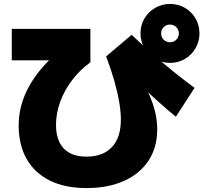

<svg xmlns="http://www.w3.org/2000/svg" viewBox="-20 -875 1040 977"><path d="M420 82Q311 82 234 44Q157 6 116 -65.5Q75 -137 75 -238Q75 -302 95.5 -362.5Q116 -423 156 -481Q196 -539 256 -593L285 -568H40V-728H440V-558Q387 -520 347.5 -468Q308 -416 286.5 -357.5Q265 -299 265 -240Q265 -161 304.5 -119.5Q344 -78 420 -78Q504 -78 549.5 -126.5Q595 -175 595 -266Q595 -307 586.5 -356.5Q578 -406 561.5 -464Q545 -522 520 -588L650 -698Q699 -651 752.5 -603.5Q806 -556 861.5 -511.5Q917 -467 970 -428L875 -281Q854 -298 830 -318.5Q806 -339 773 -369Q740 -399 690 -445L703 -470Q731 -416 748 -372.5Q765 -329 772.5 -291.5Q780 -254 780 -216Q780 -125 736 -58Q692 9 611 45.5Q530 82 420 82ZM845 -555Q804 -555 769.5 -575Q735 -595 715 -629.5Q695 -664 695 -705Q695 -747 715 -781Q735 -815 769.5 -835Q804 -855 845 -855Q887 -855 921 -835Q955 -815 975 -781Q995 -747 995 -705Q995 -664 975 -629.5Q955 -595 921 -575Q887 -555 845 -555ZM845 -660Q864 -660 877 -673Q890 -686 890 -705Q890 -724 877 -737Q864 -750 845 -750Q826 -750 813 -737Q800 -724 800 -705Q800 -686 813 -673Q826 -660 845 -660Z"/></svg>

Font: M PLUS 1 Black
Style: Regular
Weight: 900
Designer: Coji Morishita
Foundry: UNDERFOREST DESIGN
Version: Version 1.001